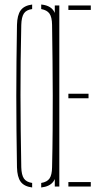

<svg xmlns="http://www.w3.org/2000/svg" viewBox="-20 -824 446 848"><path d="M122 4Q86.5 -0.5 71.2 -21.5Q56 -42.5 55 -85Q53.5 -169.5 52.8 -246.8Q52 -324 52 -399.5Q52 -475 52.8 -552.2Q53.5 -629.5 55 -714Q56 -757 71.2 -778.2Q86.5 -799.5 122 -804V-784Q96 -780.5 85.5 -764.5Q75 -748.5 74 -714Q72 -631.5 71.2 -555Q70.5 -478.5 70.5 -403Q70.5 -327.5 71.5 -249.2Q72.5 -171 74 -85Q75 -51.5 85.5 -35.8Q96 -20 122 -16ZM162 4V-16Q188 -20 198.8 -35.8Q209.5 -51.5 210 -85Q212 -171 212.5 -249.2Q213 -327.5 213 -403Q213 -478.5 212 -555Q211 -631.5 210 -714Q209.5 -748.5 198.5 -764Q187.5 -779.5 162 -784V-804Q199 -800.5 215 -779Q231 -757.5 231 -714Q232 -629.5 232.2 -552.2Q232.5 -475 232.5 -399.5Q232.5 -324 232.2 -246.8Q232 -169.5 231 -85Q231 -42.5 215 -21.2Q199 0 162 4ZM222 0V-800H242V0ZM282 0V-20H381V0ZM282 -390V-410H371V-390ZM282 -780V-800H381V-780Z"/></svg>

Font: Big Shoulders Stencil Thin
Style: Regular
Weight: 100
Designer: Patric King
Foundry: XO Type Co
Version: Version 2.001